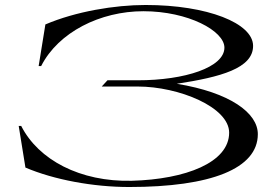

<svg xmlns="http://www.w3.org/2000/svg" viewBox="-20 -735 1118 770"><path d="M498 15C827 15 1014 -59 1014 -197C1014 -282 903 -364 689 -399C865 -426 995 -461 995 -551C995 -642 812 -715 564 -715C440 -715 284 -689 162 -637L135 -470H145C214 -606 382 -690 555 -690C735 -690 880 -611 880 -544C880 -465 722 -413 532 -413H411L388 -388H532C698 -388 899 -305 899 -203C899 -83 724 -16 509 -10C301 -5 134 -94 65 -230H55L82 -63C197 -14 354 15 498 15Z"/></svg>

Font: Sprat Extended
Style: Regular
Weight: 400
Width: 9
Designer: Ethan Nakache
Foundry: Collletttivo
Version: Version 2.000;Glyphs 3.2 (3217)